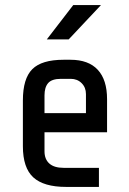

<svg xmlns="http://www.w3.org/2000/svg" viewBox="-20 -735 506 755"><path d="M164 -580 268 -715H377L250 -580ZM70 -160V-340Q70 -426 107 -463Q144 -500 230 -500H257Q328 -500 364.5 -460.5Q401 -421 401 -345V-215H155V-140Q155 -109 174 -92Q193 -75 230 -75H369V0H240Q152 0 111 -37.5Q70 -75 70 -160ZM318 -290V-365Q318 -391 301 -408Q284 -425 258 -425H220Q184 -425 169.5 -408.5Q155 -392 155 -360V-290Z"/></svg>

Font: Share Tech
Style: Regular
Weight: 400
Designer: Ralph du Carrois
Foundry: Carrois Type Design
Version: Version 1.100